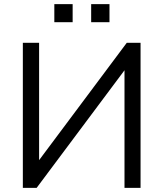

<svg xmlns="http://www.w3.org/2000/svg" viewBox="-20 -913 795 933"><path d="M91 0V-705H170V-112H153L596 -705H663V0H585V-593H601L158 0ZM423 -805V-893H512V-805ZM244 -805V-893H333V-805Z"/></svg>

Font: Nunito Sans 11pt
Style: Regular
Weight: 400
Version: Version 3.101;gftools[0.9.27]